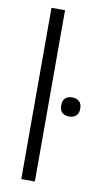

<svg xmlns="http://www.w3.org/2000/svg" viewBox="-91 -850 472 892"><g transform="rotate(10 145.0 -404.0)"><path d="M77 -808H141V0H77ZM245 -325Q224 -325 212 -336Q200 -347 200 -370Q200 -393 212 -404Q224 -415 245 -415Q265 -415 277.5 -404Q290 -393 290 -370Q290 -347 277.5 -336Q265 -325 245 -325Z"/></g></svg>

Font: Encode Sans Narrow
Style: Light
Weight: 300
Designer: Pablo Impallari, Andres Torresi
Foundry: Pablo Impallari, Andres Torresi
Version: Version 1.000; ttfautohint (v1.00) -l 8 -r 50 -G 200 -x 14 -